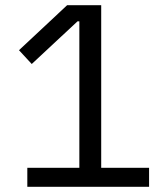

<svg xmlns="http://www.w3.org/2000/svg" viewBox="-20 -718 640 738"><path d="M85 0V-73H285V-636H278L102 -472L53 -525L238 -698H369V-73H553V0Z"/></svg>

Font: IBM Plox Mono
Style: Regular
Weight: 400
Monospace: yes
Designer: Mike Abbink, Paul van der Laan, Pieter van Rosmalen
Foundry: Bold Monday
Version: Version 2.1